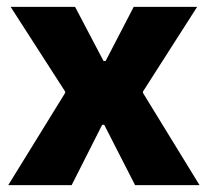

<svg xmlns="http://www.w3.org/2000/svg" viewBox="-20 -540 606 560"><path d="M4 0H189L278 -176H284L374 0H562L397 -269V-273L555 -520H370L288 -362H282L199 -520H11L170 -273V-269Z"/></svg>

Font: Fixel Text ExtraBold
Style: Regular
Weight: 800
Width: 4
Designer: AlfaBravo + MacPaw
Foundry: Kyrylo Tkachov, Marchela Mozhyna, Serhii Makarenko, Maria Weinstein, Zakhar Kryvoshyya
Version: Version 1.211